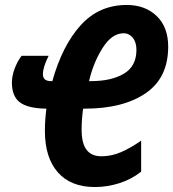

<svg xmlns="http://www.w3.org/2000/svg" viewBox="-20 -744 698 774"><path d="M161 -216Q161 -260 167 -306Q92 -307 60 -331.5Q28 -356 28 -411Q28 -437 38.5 -466Q49 -495 67 -519H176Q153 -473 153 -445Q153 -417 185 -417H191Q231 -560 305 -642Q379 -724 491 -724Q565 -724 611.5 -679.5Q658 -635 658 -556Q658 -430 567 -368Q476 -306 322 -306H315Q309 -261 309 -222Q309 -166 329 -140Q349 -114 389 -114Q429 -114 467.5 -130.5Q506 -147 549 -177V-52Q510 -21 461 -5.5Q412 10 363 10Q265 10 213 -49.5Q161 -109 161 -216ZM347 -417Q429 -417 479.5 -447Q530 -477 530 -543Q530 -574 515 -592Q500 -610 479 -610Q431 -610 393.5 -550.5Q356 -491 339 -417Z"/></svg>

Font: Noto Sans Display Ex Bold Cond
Style: Italic
Weight: 800
Width: 3
Italic angle: -12°
Designer: Monotype Design team
Foundry: Monotype Imaging Inc.
Version: Version 1.000